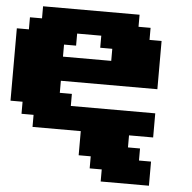

<svg xmlns="http://www.w3.org/2000/svg" viewBox="-58 -683 991 991"><g transform="rotate(5 437.5 -187.5)"><path d="M500 250H750V125H687.5V62.5H625V0H750V-125H312.5V-187.5H250V-250H750V-500H687.5V-562.5H625V-625H125V-562.5H62.5V-500H0V-125H62.5V-62.5H125V0H375V125H437.5V187.5H500ZM500 -375H250V-437.5H312.5V-500H437.5V-437.5H500Z"/></g></svg>

Font: Faithful 32x
Style: Bold
Weight: 400
Foundry: Faithful Resource Pack
Version: Version 1.0; January 27, 2023